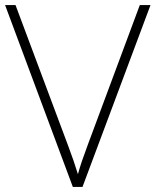

<svg xmlns="http://www.w3.org/2000/svg" viewBox="-20 -734 611 754"><path d="M571 -714H529L325 -166C307 -118 295 -83 286 -50C276 -83 262 -124 246 -166L41 -714H0L266 0H304Z"/></svg>

Font: Noto Sans Canadian Aboriginal ExtraLight
Style: Regular
Weight: 200
Designer: Monotype Design Team, Typotheque's Kevin King
Foundry: Monotype Imaging Inc.
Version: Version 2.004